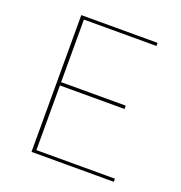

<svg xmlns="http://www.w3.org/2000/svg" viewBox="-121 -763 820 868"><g transform="rotate(20 289.5 -329.0)"><path d="M520 -15V0H124V-658H491V-643H142V-342H453V-326H142V-15Z"/></g></svg>

Font: Ysabeau SC Thin
Style: Regular
Weight: 200
Designer: Christian Thalmann (Catharsis Fonts)
Version: Version 0.003